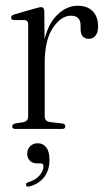

<svg xmlns="http://www.w3.org/2000/svg" viewBox="-20 -460 376 685"><path d="M138 -420.5 139 -320Q154 -379.5 186.8 -409.5Q219.5 -439.5 257 -439.5Q292 -439.5 311 -419.8Q330 -400 330 -366Q330 -344 320.8 -332.8Q311.5 -321.5 297.5 -321.5Q268 -321.5 267.5 -356V-369Q267.5 -404 233.5 -404Q198 -404 168.8 -360.8Q139.5 -317.5 139.5 -234.5V-46Q139.5 -27 158.5 -24.5L202 -19.5Q213 -18 213 -9Q213 0 201.5 0H35Q23.5 0 23.5 -9Q23.5 -16.5 34 -19.5L63 -24Q80.5 -27.5 80.5 -45V-373Q80.5 -387 69 -388.5H28.5Q19.5 -390 19.5 -397.5Q19.5 -404.5 30.5 -408.5L107.5 -430.5Q121 -434.5 126.5 -434.5Q137.5 -434.5 138 -420.5ZM113.5 123Q95.5 123 86.2 113Q77 103 77 88.5Q77 72 87.8 61.5Q98.5 51 114.5 51Q133 51 144.8 65.5Q156.5 80 156.5 110Q156.5 147.5 137.5 172Q118.5 196.5 85.5 205Q75.5 208 73 201Q71 193 80 190.5Q106 183 120.5 166.5Q135 150 135 134Q135 123 125.5 123Z"/></svg>

Font: Fraunces 144pt Soft Light
Style: Regular
Weight: 300
Version: Version 1.000;[0bf87f6ff]